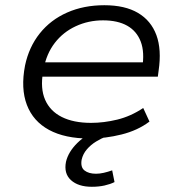

<svg xmlns="http://www.w3.org/2000/svg" viewBox="-20 -523 697 736"><path d="M323 8Q229 8 168 -25Q107 -58 83 -121Q59 -184 76 -272Q91 -343 132.5 -395Q174 -447 237.5 -475Q301 -503 380 -503Q459 -503 509 -473.5Q559 -444 579.5 -388.5Q600 -333 588 -252L585 -229H121L130 -284H552L525 -261Q535 -323 519.5 -363.5Q504 -404 467.5 -424.5Q431 -445 375 -445Q319 -445 270.5 -422.5Q222 -400 190 -358.5Q158 -317 147 -258L145 -247Q134 -184 153 -140.5Q172 -97 217 -74.5Q262 -52 329 -52Q378 -52 429.5 -64.5Q481 -77 529 -109L553 -57Q508 -23 446 -7.5Q384 8 323 8ZM332 193Q280 193 252 167.5Q224 142 233 97Q242 59 276.5 25Q311 -9 367 -31L388 0Q369 7 348.5 19.5Q328 32 313 49.5Q298 67 293 89Q288 118 304 130.5Q320 143 348 143Q362 143 377.5 139.5Q393 136 410 130L419 175Q403 183 381 188Q359 193 332 193Z"/></svg>

Font: Nunito Sans 7pt SemiExpanded Light
Style: Italic
Weight: 300
Width: 6
Italic angle: -9°
Designer: Vernon Adams
Foundry: Vernon Adams
Version: Version 3.101;gftools[0.9.27]